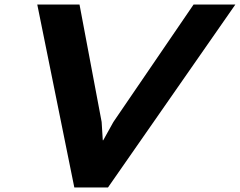

<svg xmlns="http://www.w3.org/2000/svg" viewBox="-20 -830 1062 850"><path d="M1022 -810 458 0H309L145 -810H332L430 -290L435 -209H437L482 -290L837 -810Z"/></svg>

Font: TypoPRO Sinkin Sans
Style: 700 Bold Italic
Weight: 700
Italic angle: -112°
Designer: Keith Bates
Foundry: K-Type
Version: Sinkin Sans (version 1.0)  by Keith Bates   •   © 2014   www